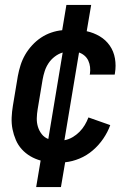

<svg xmlns="http://www.w3.org/2000/svg" viewBox="-20 -648 540 775"><path d="M126 107 144 0Q122 -6 102.5 -17.5Q83 -29 68 -45.5Q53 -62 44 -83Q35 -104 30.5 -126.5Q26 -149 27 -173Q28 -197 32 -221L52 -341Q56 -363 63 -385Q70 -407 81.5 -427Q93 -447 109.5 -465Q126 -483 145.5 -496Q165 -509 187 -516.5Q209 -524 231 -526L248 -628H348L330 -522Q358 -516 382.5 -501.5Q407 -487 423 -464Q439 -441 444 -412Q449 -383 444 -353L443 -347H342L343 -350Q345 -364 343.5 -377.5Q342 -391 336.5 -403Q331 -415 321 -423.5Q311 -432 299 -436L240 -82Q257 -85 272.5 -94Q288 -103 300.5 -115.5Q313 -128 322 -143Q331 -158 337 -174L425 -143Q415 -115 397 -88.5Q379 -62 354.5 -41Q330 -20 301 -8Q272 4 243 7L226 107ZM175 -87 233 -436Q216 -431 201 -419.5Q186 -408 176 -393Q166 -378 160.5 -361Q155 -344 152 -327L132 -207Q129 -189 128.5 -171Q128 -153 133 -136.5Q138 -120 148.5 -106.5Q159 -93 175 -87Z"/></svg>

Font: Iosevka SS18 Semibold
Style: Italic
Weight: 600
Italic angle: -9°
Monospace: yes
Designer: Belleve Invis
Foundry: Belleve Invis
Version: Version 25.1.1; ttfautohint (v1.8.4)